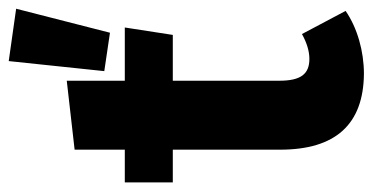

<svg xmlns="http://www.w3.org/2000/svg" viewBox="-227 -610 854 440"><g transform="rotate(-90 200.0 -390.0)"><path d="M280 -797 257 -578 345 -565 400 -780ZM285 -108C250 -108 235 -128 235 -177V-421H340L357 -531H235V-664L77 -646V-531H2V-421H77V-175C77 -48 135 16 251 17C302 17 356 2 395 -25L342 -125C322 -114 303 -108 285 -108Z"/></g></svg>

Font: Fira Sans
Style: Bold
Weight: 700
Designer: Carrois Corporate & Edenspiekermann AG
Foundry: Carrois Corporate GbR & Edenspiekermann AG
Version: Version 4.203